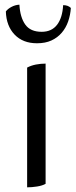

<svg xmlns="http://www.w3.org/2000/svg" viewBox="-20 -794 323 821"><path d="M96 -505Q113 -514 133.5 -518Q154 -522 175 -522V-8Q161 0 138.5 3.5Q116 7 96 7ZM250 -772Q271 -772 283 -760Q281 -730 271.5 -702.5Q262 -675 244 -654Q226 -633 200 -621Q174 -609 138 -609Q78 -609 42.5 -646Q7 -683 5 -745Q13 -756 29 -764.5Q45 -773 63 -774Q66 -720 88 -689Q110 -658 158 -658Q201 -658 224 -688Q247 -718 250 -772Z"/></svg>

Font: Gotu
Style: Regular
Weight: 400
Designer: Sarang Kulkarni & Kailash Malviya
Foundry: Ek Type
Version: Version 2.320;hotconv 1.0.109;makeotfexe 2.5.65596; ttfautoh